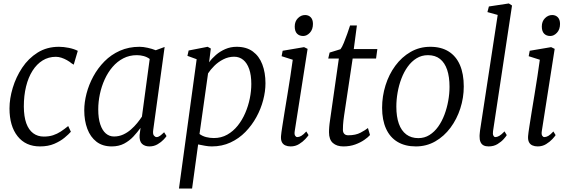

<svg xmlns="http://www.w3.org/2000/svg" viewBox="-20 -838 3298 1112"><path d="M211.5 10Q128.5 10 81.8 -49Q35 -108 35 -210Q35 -267 53.8 -329.2Q72.5 -391.5 108.5 -445.8Q144.5 -500 198 -533.5Q251.5 -567 321.5 -567Q348 -567 378.8 -560.8Q409.5 -554.5 430.5 -543.5L407 -463.5L395.5 -470.5Q383 -481 367.2 -489.8Q351.5 -498.5 335.2 -503.8Q319 -509 303.5 -509Q261 -509 227 -488Q193 -467 168.5 -428.5Q144 -390 131 -337.2Q118 -284.5 118 -220.5Q118.5 -162.5 132.2 -124.2Q146 -86 172 -66.5Q198 -47 234 -47Q264 -47 287.5 -54.8Q311 -62.5 332 -76.2Q353 -90 375 -108L390.5 -75Q378.5 -61 354.2 -40.8Q330 -20.5 294.5 -5.2Q259 10 211.5 10Z M867.5 -86Q864 -61.5 871.5 -52.8Q879 -44 886.5 -44Q896.5 -44 906.5 -51.2Q916.5 -58.5 930.5 -72L944.5 -50Q941 -44 927.5 -29.5Q914 -15 892.8 -2.5Q871.5 10 845.5 10Q818.5 10 802.5 -5Q786.5 -20 788.5 -56L794 -97.5Q775.5 -72 752.5 -47.2Q729.5 -22.5 698.8 -6.2Q668 10 627 10Q574 10 538.8 -17.2Q503.5 -44.5 485.8 -91.8Q468 -139 468 -199.5Q468 -245.5 481.2 -296.5Q494.5 -347.5 520.5 -395.5Q546.5 -443.5 585 -482.5Q623.5 -521.5 674.5 -544.2Q725.5 -567 788.5 -567Q809 -567 835 -561.2Q861 -555.5 882 -547L933.5 -566ZM847 -496.5Q831.5 -508 812.5 -513.2Q793.5 -518.5 772.5 -518.5Q729.5 -518.5 694.2 -500.2Q659 -482 632 -450.5Q605 -419 586.5 -378.5Q568 -338 558.5 -293.2Q549 -248.5 549 -204.5Q549 -152.5 560.8 -117.5Q572.5 -82.5 593 -65Q613.5 -47.5 640 -47.5Q669 -47.5 693.5 -58.8Q718 -70 738.2 -87.8Q758.5 -105.5 774.5 -125.2Q790.5 -145 802 -162.5Z M1016.5 254 1119 -495 1065.5 -514.5 1072.5 -545.5 1182.5 -567 1201 -557 1191 -477Q1207 -499.5 1230.8 -520Q1254.5 -540.5 1285 -553.8Q1315.5 -567 1350.5 -567Q1407 -567 1444 -540Q1481 -513 1499.2 -465.2Q1517.5 -417.5 1517.5 -355.5Q1517.5 -309 1504.2 -258.2Q1491 -207.5 1465 -160Q1439 -112.5 1401.5 -74Q1364 -35.5 1315 -12.8Q1266 10 1206.5 10Q1188 10 1167.2 6.2Q1146.5 2.5 1127.5 -1.5L1092.5 254ZM1135.5 -62Q1152.5 -49.5 1174 -44Q1195.5 -38.5 1218.5 -38.5Q1261.5 -38.5 1296 -58Q1330.5 -77.5 1356.8 -110.2Q1383 -143 1400.5 -183.8Q1418 -224.5 1426.8 -268Q1435.5 -311.5 1435.5 -351.5Q1435.5 -403 1423.2 -438Q1411 -473 1388.8 -491.2Q1366.5 -509.5 1336 -509.5Q1303 -509.5 1273.2 -494.2Q1243.5 -479 1221 -456.5Q1198.5 -434 1185 -413Z M1663 10Q1646 10 1632.8 4.2Q1619.5 -1.5 1612.8 -14.5Q1606 -27.5 1607.5 -49.5Q1609 -68 1614.8 -104.8Q1620.5 -141.5 1628.2 -189.5Q1636 -237.5 1644.8 -290.5Q1653.5 -343.5 1661.5 -395.5Q1669.5 -447.5 1675.5 -492L1611 -512.5L1617 -544L1741 -565L1761.5 -555L1687 -79Q1684 -60.5 1689.2 -52.2Q1694.5 -44 1701.5 -44Q1712.5 -44 1724.8 -51Q1737 -58 1754 -76.5L1767 -55.5Q1762.5 -48 1748.2 -32.5Q1734 -17 1712.2 -3.5Q1690.5 10 1663 10ZM1736 -629.5Q1713.5 -629.5 1700.2 -643.2Q1687 -657 1687 -684.5Q1687 -714 1705.2 -732.5Q1723.5 -751 1747 -751Q1767 -751 1779.8 -737.8Q1792.5 -724.5 1792.5 -699.5Q1792.5 -667.5 1774.8 -648.5Q1757 -629.5 1736 -629.5Z M1973 -169.5Q1970.5 -152.5 1969 -139.2Q1967.5 -126 1966.8 -113.8Q1966 -101.5 1966 -86Q1966 -71.5 1973.8 -63Q1981.5 -54.5 1997 -54.5Q2040 -54.5 2068.5 -69.8Q2097 -85 2111 -96.5L2123 -56Q2112.5 -43.5 2090.2 -28Q2068 -12.5 2037.2 -1.2Q2006.5 10 1968.5 10Q1930.5 10 1908 -9.8Q1885.5 -29.5 1885.5 -72Q1885.5 -79 1885.8 -86.5Q1886 -94 1886.8 -102.8Q1887.5 -111.5 1888.5 -120.2Q1889.5 -129 1891 -138.5L1942.5 -499H1881L1889 -533.5L1952 -553Q1961 -564.5 1971.2 -589.5Q1981.5 -614.5 1991.2 -642.2Q2001 -670 2007.5 -690.5H2047L2029 -554H2165.5L2158 -499H2022.5Z M2472 -567Q2535 -567 2578.2 -540Q2621.5 -513 2643.8 -461.5Q2666 -410 2666 -337Q2666 -272 2646 -210Q2626 -148 2589 -98.2Q2552 -48.5 2501 -19.2Q2450 10 2388.5 10Q2326.5 10 2282.5 -16.2Q2238.5 -42.5 2215.8 -92.8Q2193 -143 2193 -213.5Q2193 -280.5 2212.8 -343.8Q2232.5 -407 2269.5 -457.2Q2306.5 -507.5 2358 -537.2Q2409.5 -567 2472 -567ZM2458.5 -518.5Q2422 -518.5 2392.8 -500.5Q2363.5 -482.5 2341.5 -452Q2319.5 -421.5 2304.8 -382.8Q2290 -344 2282.8 -302.2Q2275.5 -260.5 2275.5 -220.5Q2275.5 -162 2290 -121.5Q2304.5 -81 2333 -59.5Q2361.5 -38 2403 -38Q2438.5 -38 2467.2 -56Q2496 -74 2517.8 -104.5Q2539.5 -135 2554 -173.5Q2568.5 -212 2576 -253.8Q2583.5 -295.5 2583.5 -335Q2583.5 -392.5 2569.8 -433.5Q2556 -474.5 2528.5 -496.5Q2501 -518.5 2458.5 -518.5Z M2835.5 -78.5Q2833 -61.5 2837.5 -52.8Q2842 -44 2849 -44Q2859 -44 2871.5 -51Q2884 -58 2902 -77L2915 -55.5Q2911 -48 2897.2 -32.5Q2883.5 -17 2861.5 -3.5Q2839.5 10 2809.5 10Q2792.5 10 2780.8 4Q2769 -2 2763 -15.5Q2757 -29 2757.5 -50.5Q2757.5 -54 2758 -60Q2758.5 -66 2759.2 -72.5Q2760 -79 2760.5 -84L2862.5 -751.5L2803 -768L2811.5 -800.5L2927 -818L2945.5 -806Z M3094 10Q3077 10 3063.8 4.2Q3050.5 -1.5 3043.8 -14.5Q3037 -27.5 3038.5 -49.5Q3040 -68 3045.8 -104.8Q3051.5 -141.5 3059.2 -189.5Q3067 -237.5 3075.8 -290.5Q3084.5 -343.5 3092.5 -395.5Q3100.5 -447.5 3106.5 -492L3042 -512.5L3048 -544L3172 -565L3192.5 -555L3118 -79Q3115 -60.5 3120.2 -52.2Q3125.5 -44 3132.5 -44Q3143.5 -44 3155.8 -51Q3168 -58 3185 -76.5L3198 -55.5Q3193.5 -48 3179.2 -32.5Q3165 -17 3143.2 -3.5Q3121.5 10 3094 10ZM3167 -629.5Q3144.5 -629.5 3131.2 -643.2Q3118 -657 3118 -684.5Q3118 -714 3136.2 -732.5Q3154.5 -751 3178 -751Q3198 -751 3210.8 -737.8Q3223.5 -724.5 3223.5 -699.5Q3223.5 -667.5 3205.8 -648.5Q3188 -629.5 3167 -629.5Z"/></svg>

Font: Merriweather 20pt Light
Style: Italic
Weight: 300
Italic angle: -7.8°
Version: Version 2.101